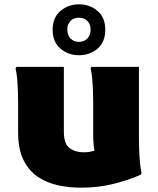

<svg xmlns="http://www.w3.org/2000/svg" viewBox="-20 -858 732 890"><path d="M354 12Q301 12 249.5 1Q198 -10 156 -38Q114 -66 89 -116Q64 -166 64 -244V-384Q64 -404 63 -434Q62 -464 59.5 -493Q57 -522 52 -540L56 -548H276V-248Q276 -191 302.5 -171.5Q329 -152 368 -152Q382 -152 394.5 -154Q407 -156 418 -159Q412 -189 412 -236V-384Q412 -404 411 -434Q410 -464 407.5 -493Q405 -522 400 -540L404 -548H624V-216Q624 -196 625 -165Q626 -134 629 -104Q632 -74 636 -56L632 -48Q578 -24 507.5 -6Q437 12 354 12ZM346 -602Q297 -602 260.5 -632.5Q224 -663 224 -720Q224 -777 260.5 -807.5Q297 -838 346 -838Q396 -838 432 -807.5Q468 -777 468 -720Q468 -663 432 -632.5Q396 -602 346 -602ZM346 -664Q370 -664 385 -679.5Q400 -695 400 -720Q400 -746 385 -761Q370 -776 346 -776Q322 -776 307 -761Q292 -746 292 -720Q292 -695 307 -679.5Q322 -664 346 -664Z"/></svg>

Font: Kufam Black
Style: Regular
Weight: 900
Designer: Wael Morcos, Artur Schmal
Foundry: Original Type
Version: Version 1.301; ttfautohint (v1.8.3)